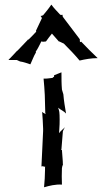

<svg xmlns="http://www.w3.org/2000/svg" viewBox="-20 -773 444 806"><path d="M16 -521H51L64 -515C79 -513 95 -507 107 -503L108 -504C115 -518 121 -537 131 -553L130 -556C140 -570 147 -587 154 -600V-599C158 -597 168 -598 173 -599C181 -610 189 -621 198 -632L227 -599C228 -599 230 -599 231 -598L248 -590C270 -568 295 -542 314 -519H315C337 -524 362 -529 390 -529C379 -540 366 -552 354 -564L321 -598C320 -598 317 -597 315 -596C316 -598 316 -601 315 -603V-609C315 -608 313 -611 313 -611L244 -702C243 -703 242 -709 243 -710L242 -711C241 -710 235 -710 233 -711C221 -724 206 -739 196 -753H195C186 -739 172 -722 161 -709C158 -707 152 -706 150 -706C152 -705 155 -699 156 -697L131 -644C131 -643 132 -641 132 -640C122 -629 111 -618 100 -607H97C97 -607 97 -606 96 -605L54 -561L51 -559C40 -546 27 -534 16 -522ZM154 -75 155 -74C156 -75 157 -75 159 -75H161L163 -74H165C166 -73 168 -73 170 -73C169 -72 169 -70 169 -68V-59C169 -35 167 -10 165 12L166 13C186 7 213 0 240 2V1C239 -20 239 -45 240 -67L242 -77C242 -78 244 -80 245 -81H244C244 -101 241 -122 240 -143C239 -144 237 -145 236 -145C237 -146 238 -147 238 -148L244 -222C246 -228 250 -235 253 -239C246 -232 234 -223 228 -214C230 -238 231 -265 230 -290L229 -303C228 -309 226 -316 224 -321C232 -313 250 -306 256 -297L257 -298C253 -322 248 -350 246 -377L240 -397C238 -421 238 -446 238 -469H237C228 -466 218 -461 207 -457V-451C205 -450 203 -448 202 -448L201 -446C189 -445 175 -442 163 -443V-442C165 -421 167 -396 168 -374L170 -300C170 -298 171 -296 172 -294C168 -297 160 -299 158 -303H157C159 -281 160 -256 161 -233V-223L157 -138C156 -117 155 -95 154 -75Z"/></svg>

Font: Charger Mayhem
Style: Regular
Weight: 400
Designer: Jasper
Foundry: Cannot Into Space Fonts
Version: Version 0.98